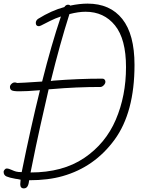

<svg xmlns="http://www.w3.org/2000/svg" viewBox="-49 -987 780 1062"><path d="M435 -967Q560 -967 627.5 -882Q695 -797 695 -628Q695 -365 584.5 -214Q474 -63 298 -13Q218 10 112 10Q110 33 103 44Q96 55 83 55Q63 55 63 32Q63 25 65 7Q48 3 37 2Q3 -4 -13 -11Q-29 -18 -29 -37Q-29 -42 -23.5 -48.5Q-18 -55 -13 -55Q0 -55 16 -47Q29 -41 40 -38Q51 -35 71 -35Q121 -282 172 -488L158 -487Q101 -482 58 -482Q25 -482 15.5 -487.5Q6 -493 6 -506Q6 -515 14.5 -523Q23 -531 32 -531Q41 -531 45 -528Q64 -528 184 -536Q235 -739 288 -896Q255 -885 228.5 -871.5Q202 -858 198 -856Q172 -842 167 -842Q149 -842 149 -860Q149 -874 162 -883Q236 -929 307 -948Q315 -961 328 -961Q336 -961 339 -956Q392 -967 435 -967ZM648 -616Q648 -771 587 -846.5Q526 -922 424 -922Q385 -922 335 -909Q283 -746 232 -539L247 -541Q384 -552 517 -552Q525 -552 529.5 -547Q534 -542 534 -535Q534 -526 527 -517.5Q520 -509 510 -506Q372 -506 236 -494L220 -493L175 -295Q152 -193 120 -33Q298 -33 416.5 -113Q535 -193 591.5 -325Q648 -457 648 -616Z"/></svg>

Font: Bad Script
Style: Regular
Weight: 400
Italic angle: -10°
Designer: Roman Shchyukin (Gaslight Type Foundry), Cyreal (Charset Expansion)
Foundry: Gaslight
Version: Version 2.000